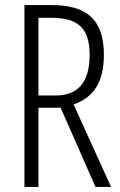

<svg xmlns="http://www.w3.org/2000/svg" viewBox="-20 -734 473 754"><path d="M184 -714H76V0H131V-311H218L355 0H416L269 -324C351 -352 388 -416 388 -519C388 -658 319 -714 184 -714ZM183 -664C289 -664 332 -621 332 -518C332 -407 282 -359 200 -359H131V-664Z"/></svg>

Font: Noto Sans Gujarati ExtraCondensed Light
Style: Regular
Weight: 300
Width: 2
Designer: Jelle Bosma - Monotype Design Team, Universal Thirst
Foundry: Monotype Imaging Inc.
Version: Version 2.106